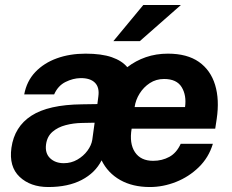

<svg xmlns="http://www.w3.org/2000/svg" viewBox="-20 -743 934 773"><path d="M174.5 10Q102.5 10 59 -31Q15.5 -72 26 -148Q38 -233 106.5 -277.2Q175 -321.5 309.5 -323L372 -324L376 -355Q381 -391.5 362 -410.2Q343 -429 304 -428.5Q274 -428 243.8 -413Q213.5 -398 198 -363H77.5Q87.5 -416.5 122.2 -453Q157 -489.5 209 -508.2Q261 -527 324.5 -527Q388.5 -527 429.8 -512.8Q471 -498.5 492.5 -472.5Q526 -498.5 567.2 -512.8Q608.5 -527 656 -527Q733.5 -527 780.8 -493.8Q828 -460.5 846 -401.2Q864 -342 852.5 -264.5L846.5 -225H510Q500 -165.5 523.2 -130.5Q546.5 -95.5 596.5 -95.5Q632.5 -95.5 661.8 -111.5Q691 -127.5 707.5 -164H837Q820.5 -109 780.5 -70Q740.5 -31 688.5 -10.5Q636.5 10 583.5 10Q514 10 464 -18.2Q414 -46.5 389 -97.5Q363.5 -47 308.8 -18.5Q254 10 174.5 10ZM522 -312H725Q731.5 -359 711.5 -392Q691.5 -425 640.5 -425Q608.5 -425 583.2 -408.5Q558 -392 542 -366.2Q526 -340.5 522 -312ZM237 -86Q266.5 -86 291.2 -100.2Q316 -114.5 332 -136.2Q348 -158 351.5 -180L361 -249L310.5 -248Q276 -247.5 244.5 -239.2Q213 -231 191.5 -212.5Q170 -194 165.5 -162.5Q160.5 -126.5 181.5 -106.2Q202.5 -86 237 -86ZM557 -723H708.5L543 -577.5H436.5Z"/></svg>

Font: Public Sans
Style: Bold Italic
Weight: 700
Italic angle: -8°
Designer: The Public Sans project authors (U.S. Web Design System). Libre Franklin designed by Pablo Impallari and Rodrigo Fuenzal
Version: Version 1.008; ttfautohint (v1.8.1) -l 8 -r 50 -G 200 -x 14 